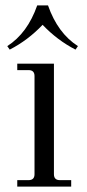

<svg xmlns="http://www.w3.org/2000/svg" viewBox="-20 -692 322 712"><path d="M158 -672Q194 -569 269 -521L260 -508Q192 -543 138 -600Q84 -543 16 -508L7 -521Q82 -569 118 -672ZM44 0V-24H86Q108 -24 108 -46V-410Q108 -432 86 -432H44V-456H180V-46Q180 -24 202 -24H244V0Z"/></svg>

Font: Old Standard TT
Style: Regular
Weight: 400
Designer: Alexey Kryukov <alexios@thessalonica.org.ru>
Version: Version 2.2